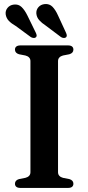

<svg xmlns="http://www.w3.org/2000/svg" viewBox="-20 -923 434 943"><path d="M265 -77Q265 -66.5 271.5 -59.5Q278 -52.5 289.5 -49.5L320.5 -43.5Q340.5 -37.5 340.5 -20.5Q340.5 -11 334 -5.5Q327.5 0 313.5 0H81Q67 0 60.2 -5.5Q53.5 -11 53.5 -20.5Q53.5 -37.5 73.5 -43.5L104.5 -49.5Q116.5 -52.5 123 -59.5Q129.5 -66.5 129.5 -77V-623Q129.5 -633.5 123 -640.5Q116.5 -647.5 104.5 -650.5L73.5 -656.5Q53.5 -662.5 53.5 -679.5Q53.5 -689 60.2 -694.5Q67 -700 81 -700H313.5Q327.5 -700 334 -694.5Q340.5 -689 340.5 -679.5Q340.5 -662.5 320.5 -656.5L289.5 -650.5Q278 -647.5 271.5 -640.5Q265 -633.5 265 -623ZM114.5 -847 156 -762Q159 -755.5 160 -750Q161 -744.5 156.5 -740Q152 -736 145.2 -736.5Q138.5 -737 132 -740.5L57 -795.5Q36 -807.5 23.5 -820.5Q11 -833.5 8 -852Q5.5 -870 16.8 -884Q28 -898 47.5 -900.5Q70.5 -903.5 86 -888.5Q101.5 -873.5 114.5 -847ZM265 -847 304.5 -761.5Q307.5 -755 308 -749.2Q308.5 -743.5 304 -739.5Q299.5 -736 292.5 -736.5Q285.5 -737 279.5 -741L205 -797Q185 -810 172.8 -823.8Q160.5 -837.5 158.5 -856Q157 -874 168.5 -887.5Q180 -901 200 -903Q223 -905 238 -889.5Q253 -874 265 -847Z"/></svg>

Font: Fraunces Medium
Style: Regular
Weight: 500
Version: Version 1.000;[b76b70a41]